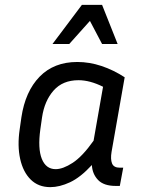

<svg xmlns="http://www.w3.org/2000/svg" viewBox="-20 -760 589 790"><path d="M456 5Q407 5 383.5 -19.5Q360 -44 358 -81Q311 -30 268 -10Q225 10 187 10Q138 10 106.5 -21Q75 -52 63 -106Q51 -160 61 -228L68 -277Q84 -384 143 -444.5Q202 -505 298 -505Q348 -505 397.5 -488.5Q447 -472 493 -442L439 -135Q434 -105 441 -87.5Q448 -70 473 -70H487L473 5ZM146 -228Q135 -149 152 -106.5Q169 -64 209 -64Q239 -64 279 -90Q319 -116 365 -181L404 -403Q350 -430 303 -430Q238 -430 200.5 -387.5Q163 -345 153 -277ZM400 -579 350 -674 265 -579H196L317 -740H400L464 -579Z"/></svg>

Font: Inria Sans
Style: Italic
Weight: 400
Italic angle: -10°
Designer: Black Foundry Team
Foundry: Black Foundry
Version: Version 1.2; ttfautohint (v1.8.3)